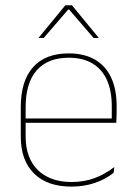

<svg xmlns="http://www.w3.org/2000/svg" viewBox="-20 -700 515 730"><path d="M251.5 9.5Q160 9.5 109.5 -40.2Q59 -90 59 -180.5V-292.5Q59 -392.5 105.8 -444.8Q152.5 -497 241.5 -497Q300 -497 340.8 -473.5Q381.5 -450 402.5 -405.2Q423.5 -360.5 423.5 -296.5V-279.5Q423.5 -268.5 423.2 -257.5Q423 -246.5 422 -233H405Q405 -250.5 405 -266.5Q405 -282.5 405 -296Q405 -355.5 386.2 -396.5Q367.5 -437.5 331 -459Q294.5 -480.5 241.5 -480.5Q161.5 -480.5 119.5 -432.5Q77.5 -384.5 77.5 -292.5V-243.5V-239.5V-181Q77.5 -140 89.2 -108Q101 -76 123.5 -53.8Q146 -31.5 178.5 -19.8Q211 -8 252 -8Q299.5 -8 339.5 -22.8Q379.5 -37.5 414.5 -65L412 -43Q382.5 -19 341.5 -4.8Q300.5 9.5 251.5 9.5ZM67.5 -233V-249.5H415.5V-233ZM228.5 -680H253.5L355.5 -556V-555.5H336L242.5 -664H239.5L146 -555.5H126.5V-556Z"/></svg>

Font: Anek Gurmukhi Thin
Style: Regular
Weight: 250
Designer: Sarang Kulkarni (Gurmukhi), Yesha Goshar (Latin)
Foundry: Ek Type
Version: Version 1.003